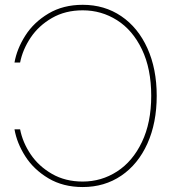

<svg xmlns="http://www.w3.org/2000/svg" viewBox="-20 -755 700 783"><path d="M619.1 -364.3Q619.1 -253.9 581.1 -169.4Q543 -85 474.6 -38.6Q406.2 7.8 317.4 7.8Q237.3 7.8 177.5 -27.8Q117.7 -63.5 83.3 -117.4Q48.8 -171.4 39.1 -227.5H62Q72.3 -174.3 105 -125.7Q137.7 -77.1 191.9 -45.9Q246.1 -14.6 317.4 -14.6Q393.6 -14.6 457.3 -55.7Q521 -96.7 558.8 -175.8Q596.7 -254.9 596.7 -364.3Q596.7 -474.6 558.8 -553.5Q521 -632.3 457.3 -672.6Q393.6 -712.9 317.4 -712.9Q246.1 -712.9 191.9 -681.6Q137.7 -650.4 105 -601.6Q72.3 -552.7 62 -500H39.1Q48.8 -555.7 83.3 -609.9Q117.7 -664.1 177.5 -699.7Q237.3 -735.4 317.4 -735.4Q406.2 -735.4 474.6 -689Q543 -642.6 581.1 -558.3Q619.1 -474.1 619.1 -364.3Z"/></svg>

Font: Intratopia Thin
Style: Regular
Weight: 100
Designer: Rasmus Andersson
Foundry: rsms
Version: Version 3.000;Glyphs 3.2.3 (3260)